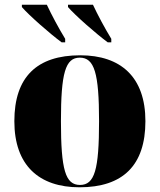

<svg xmlns="http://www.w3.org/2000/svg" viewBox="-20 -786 680 816"><path d="M242 -606H257V-621C229 -667 200 -721 179 -766H73V-756C103 -721 193 -642 242 -606ZM438 -606H453V-621C425 -667 396 -721 375 -766H269V-756C299 -721 389 -642 438 -606ZM318 10C502 10 598 -83 598 -271C598 -459 493 -551 321 -551C137 -551 41 -459 41 -271C41 -83 146 10 318 10ZM320 0C258 0 239 -64 239 -271C239 -476 258 -541 319 -541C381 -541 401 -476 401 -271C401 -64 382 0 320 0Z"/></svg>

Font: Noto Serif Display Black
Style: Regular
Weight: 900
Designer: Monotype Design Team
Foundry: Monotype Imaging Inc.
Version: Version 2.009